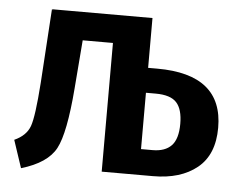

<svg xmlns="http://www.w3.org/2000/svg" viewBox="-44 -581 805 645"><g transform="rotate(5 358.5 -258.5)"><path d="M476 -361Q697 -361 697 -181Q697 -90 641.5 -45Q586 0 493 0H320V-434H218L205 -271Q193 -119 165 -66.5Q137 -14 49 12L18 -81Q58 -99 70 -132Q82 -165 90 -279L106 -529L112 -524L107 -529H445V-361ZM484 -87Q526 -87 547.5 -109.5Q569 -132 569 -183Q569 -232 548.5 -254.5Q528 -277 478 -277H445V-87Z"/></g></svg>

Font: Fira Sans Condensed Medium
Style: Regular
Weight: 500
Width: 3
Designer: Carrois Corporate & Edenspiekermann AG
Foundry: Carrois Corporate GbR & Edenspiekermann AG
Version: Version 4.203;PS 004.203;hotconv 1.0.88;makeotf.lib2.5.64775